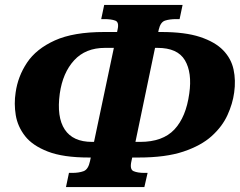

<svg xmlns="http://www.w3.org/2000/svg" viewBox="-20 -744 967 774"><path d="M246 10 258 -47H271Q298 -47 317 -54Q336 -61 343 -95L346 -109H338Q235 -109 173 -133Q111 -157 81 -195.5Q51 -234 43.5 -280Q36 -326 43 -371Q52 -436 89 -491.5Q126 -547 201 -581Q276 -615 400 -615H452L454 -625Q461 -655 444.5 -661Q428 -667 401 -667H388L400 -724H716L704 -667H691Q664 -667 645.5 -661Q627 -655 620 -625L618 -615H630Q726 -615 786.5 -595Q847 -575 879.5 -541.5Q912 -508 921.5 -464Q931 -420 924 -371Q918 -326 897 -280Q876 -234 833.5 -195.5Q791 -157 719.5 -133Q648 -109 539 -109H513L510 -95Q502 -61 518.5 -54Q535 -47 562 -47H575L562 10ZM359 -172 439 -551H403Q325 -551 279 -501Q233 -451 221 -367Q208 -272 241 -222Q274 -172 351 -172ZM526 -172H545Q636 -172 683 -222Q730 -272 743 -367Q755 -451 725.5 -501Q696 -551 615 -551H605Z"/></svg>

Font: Noto Serif ExtraBold
Style: Italic
Weight: 800
Italic angle: -12°
Designer: Monotype Design Team
Foundry: Monotype Imaging Inc.
Version: Version 2.013